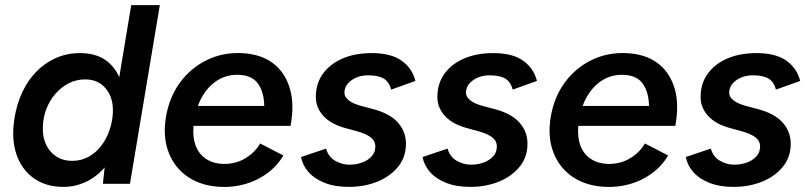

<svg xmlns="http://www.w3.org/2000/svg" viewBox="-20 -720 3171 752"><path d="M383 0 393 -93 494 -700H606L489 0ZM228 12Q164 12 118 -18Q72 -48 49.5 -102Q27 -156 33 -227Q38 -285 58 -337Q78 -389 112 -428Q146 -467 192 -489.5Q238 -512 293 -512Q357 -512 397 -482Q437 -452 454 -399Q471 -346 465 -276Q461 -205 440.5 -151.5Q420 -98 387.5 -61.5Q355 -25 314 -6.5Q273 12 228 12ZM263 -90Q298 -90 327 -106Q356 -122 376.5 -149Q397 -176 408.5 -209Q420 -242 422 -277Q425 -336 395 -372.5Q365 -409 314 -409Q278 -409 248.5 -393.5Q219 -378 196.5 -352Q174 -326 161.5 -293Q149 -260 148 -225Q145 -166 177 -128Q209 -90 263 -90Z M846 12Q770 9 717 -26.5Q664 -62 640.5 -123Q617 -184 630 -262Q643 -339 684.5 -396Q726 -453 788.5 -484Q851 -515 925 -512Q999 -509 1047 -474Q1095 -439 1114.5 -376Q1134 -313 1118 -227H738Q734 -181 747 -148Q760 -115 788 -97Q816 -79 854 -78Q902 -77 940 -99.5Q978 -122 999 -158L1090 -111Q1064 -68 1025 -40Q986 -12 940 1Q894 14 846 12ZM755 -305H1015Q1014 -360 990 -393Q966 -426 912 -427Q858 -428 817 -395Q776 -362 755 -305Z M1346 12Q1291 12 1251 -4Q1211 -20 1188 -46.5Q1165 -73 1159 -105L1257 -138Q1266 -106 1292.5 -90.5Q1319 -75 1349 -75Q1374 -75 1397 -83Q1420 -91 1435 -107Q1450 -123 1450 -146Q1450 -168 1432 -182Q1414 -196 1378 -206L1334 -218Q1277 -233 1247 -265.5Q1217 -298 1217 -340Q1217 -393 1245 -431.5Q1273 -470 1322 -491Q1371 -512 1436 -512Q1512 -512 1553.5 -482Q1595 -452 1607 -403L1512 -369Q1504 -400 1482.5 -412.5Q1461 -425 1422 -425Q1384 -425 1356.5 -405.5Q1329 -386 1329 -356Q1329 -341 1346 -327Q1363 -313 1399 -304L1440 -293Q1506 -276 1538 -240.5Q1570 -205 1570 -157Q1570 -104 1538.5 -66Q1507 -28 1456.5 -8Q1406 12 1346 12Z M1822 12Q1767 12 1727 -4Q1687 -20 1664 -46.5Q1641 -73 1635 -105L1733 -138Q1742 -106 1768.5 -90.5Q1795 -75 1825 -75Q1850 -75 1873 -83Q1896 -91 1911 -107Q1926 -123 1926 -146Q1926 -168 1908 -182Q1890 -196 1854 -206L1810 -218Q1753 -233 1723 -265.5Q1693 -298 1693 -340Q1693 -393 1721 -431.5Q1749 -470 1798 -491Q1847 -512 1912 -512Q1988 -512 2029.5 -482Q2071 -452 2083 -403L1988 -369Q1980 -400 1958.5 -412.5Q1937 -425 1898 -425Q1860 -425 1832.5 -405.5Q1805 -386 1805 -356Q1805 -341 1822 -327Q1839 -313 1875 -304L1916 -293Q1982 -276 2014 -240.5Q2046 -205 2046 -157Q2046 -104 2014.5 -66Q1983 -28 1932.5 -8Q1882 12 1822 12Z M2353 12Q2277 9 2224 -26.5Q2171 -62 2147.5 -123Q2124 -184 2137 -262Q2150 -339 2191.5 -396Q2233 -453 2295.5 -484Q2358 -515 2432 -512Q2506 -509 2554 -474Q2602 -439 2621.5 -376Q2641 -313 2625 -227H2245Q2241 -181 2254 -148Q2267 -115 2295 -97Q2323 -79 2361 -78Q2409 -77 2447 -99.5Q2485 -122 2506 -158L2597 -111Q2571 -68 2532 -40Q2493 -12 2447 1Q2401 14 2353 12ZM2262 -305H2522Q2521 -360 2497 -393Q2473 -426 2419 -427Q2365 -428 2324 -395Q2283 -362 2262 -305Z M2853 12Q2798 12 2758 -4Q2718 -20 2695 -46.5Q2672 -73 2666 -105L2764 -138Q2773 -106 2799.5 -90.5Q2826 -75 2856 -75Q2881 -75 2904 -83Q2927 -91 2942 -107Q2957 -123 2957 -146Q2957 -168 2939 -182Q2921 -196 2885 -206L2841 -218Q2784 -233 2754 -265.5Q2724 -298 2724 -340Q2724 -393 2752 -431.5Q2780 -470 2829 -491Q2878 -512 2943 -512Q3019 -512 3060.5 -482Q3102 -452 3114 -403L3019 -369Q3011 -400 2989.5 -412.5Q2968 -425 2929 -425Q2891 -425 2863.5 -405.5Q2836 -386 2836 -356Q2836 -341 2853 -327Q2870 -313 2906 -304L2947 -293Q3013 -276 3045 -240.5Q3077 -205 3077 -157Q3077 -104 3045.5 -66Q3014 -28 2963.5 -8Q2913 12 2853 12Z"/></svg>

Font: Figtree Light SemiBold
Style: Italic
Weight: 600
Italic angle: -9.5°
Version: Version 2.001;gftools[0.9.30]